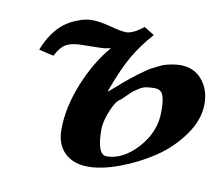

<svg xmlns="http://www.w3.org/2000/svg" viewBox="-59 -519 699 601"><g transform="rotate(10 290.5 -218.5)"><path d="M307.1 -29.8Q359.4 -29.8 405.8 -81.3Q452.1 -132.8 452.1 -195.8V-198.2Q452.1 -213.4 451.4 -221.7Q450.7 -230 448 -242.2Q445.3 -254.4 438 -260.3Q430.7 -266.1 418.9 -266.1Q403.8 -266.1 392.6 -264.2Q381.3 -262.2 370.6 -255.4Q359.9 -248.5 355.5 -245.4Q351.1 -242.2 338.9 -230.2Q326.7 -218.3 323.2 -214.8Q315.9 -210 313 -207Q304.7 -200.7 292.7 -173.1Q280.8 -145.5 277.8 -123Q276.9 -119.1 276.9 -110.8Q276.9 -29.8 307.1 -29.8ZM581.1 -244.1Q581.1 -193.8 546.1 -144.8Q511.2 -95.7 460.7 -62.3Q410.2 -28.8 354.5 -8.3Q298.8 12.2 255.9 12.2Q208.5 12.2 181.2 -14.4Q153.8 -41 153.8 -87.9Q153.8 -158.2 185.1 -235.4Q216.3 -312.5 262.2 -365.2Q261.7 -365.2 258.3 -364.5Q254.9 -363.8 252.9 -363.8Q242.7 -360.8 223.1 -360.8Q213.4 -360.8 200.7 -360.4Q188 -359.9 173.8 -359.9Q141.1 -359.9 123 -350.8Q105 -341.8 88.9 -311L42 -321.8Q53.2 -352.1 70.3 -375.5Q87.4 -398.9 104 -410.9Q120.6 -422.9 139.2 -430.4Q157.7 -438 168.9 -439.9Q180.2 -441.9 189 -441.9Q214.4 -441.9 249.3 -432.4Q284.2 -422.9 301.8 -422.9Q311.5 -422.9 330.1 -432.1Q345.7 -441.4 355 -449.2L387.2 -429.2Q352.5 -390.6 327.6 -347.9Q302.7 -305.2 275.9 -231H277.8Q282.7 -234.9 298.1 -248.3Q313.5 -261.7 318.8 -266.4Q324.2 -271 338.6 -282.7Q353 -294.4 359.6 -299.1Q366.2 -303.7 379.2 -313Q392.1 -322.3 400.1 -326.2Q408.2 -330.1 420.4 -336.2Q432.6 -342.3 442.1 -344.7Q451.7 -347.2 463.1 -349.1Q474.6 -351.1 485.8 -351.1Q529.8 -351.1 555.4 -320.3Q581.1 -289.6 581.1 -244.1Z"/></g></svg>

Font: Common Serif
Style: Bold Italic
Weight: 700
Italic angle: -12°
Designer: Philipp H. Poll, Khaled Hosny
Foundry: Stefan Peev, Context Ltd.
Version: Version 1.026